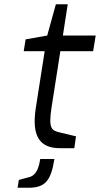

<svg xmlns="http://www.w3.org/2000/svg" viewBox="-20 -700 472 907"><path d="M63 187H114C194 187 221 153 237 51H170C164 89 154 123 124 135L69 150ZM92 -458H191L149 -189C129 -59 166 0 263 0H331L339 -56C338 -56 264 -74 264 -74C225 -83 208 -90 223 -189L265 -458H420L432 -532H277L300 -680H244L203 -532L101 -514Z"/></svg>

Font: Exo
Style: Regular Italic
Weight: 400
Designer: Natanael Gama
Version: Version 1.00